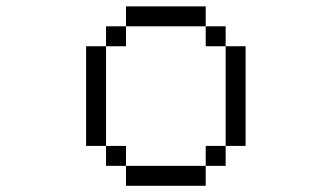

<svg xmlns="http://www.w3.org/2000/svg" viewBox="-20 -645 1040 602"><path d="M375 -125V-62.5H625V-125ZM375 -125V-187.5H312.5V-125ZM625 -125H687.5V-187.5H625ZM312.5 -187.5V-500H250V-187.5ZM687.5 -187.5H750V-500H687.5ZM312.5 -500H375V-562.5H312.5ZM687.5 -500V-562.5H625V-500ZM375 -562.5H625V-625H375Z"/></svg>

Font: UnifontExMono
Style: Regular
Weight: 500
Version: Version 15.0.06